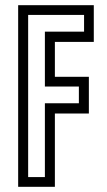

<svg xmlns="http://www.w3.org/2000/svg" viewBox="-20 -720 412 740"><path d="M50 0V-700H341.5V-558.5H191.5V-424H322.5V-282.5H191.5V0ZM88.5 -37.5H153V-322H284V-386.5H153V-598H304V-662.5H88.5Z"/></svg>

Font: Tourney Condensed
Style: Regular
Weight: 400
Width: 3
Designer: Tyler Finck
Foundry: Etcetera Type Co
Version: Version 1.010; ttfautohint (v1.8.3)